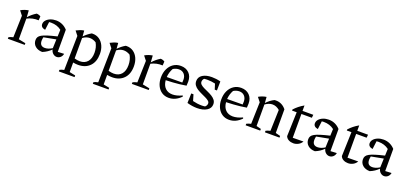

<svg xmlns="http://www.w3.org/2000/svg" viewBox="24 -1585 5901 2798"><g transform="rotate(20 2974.5 -186.0)"><path d="M24 0V-24Q38 -32 54 -37.5Q70 -43 92 -48L102 -385L50 -451Q106 -484 169 -493L176 -389Q203 -420 232 -444Q261 -468 294 -488Q329 -487 358 -468L354 -406Q261 -411 177 -368V-48L286 -26V0Z M560 10Q492 9 450.5 -27Q409 -63 409 -121Q409 -148 421 -168.5Q433 -189 464 -206.5Q495 -224 550.5 -241.5Q606 -259 694 -280L698 -384Q632 -436 536 -436Q522 -436 506 -434L490 -308Q421 -320 421 -373Q421 -406 444.5 -433Q468 -460 508 -476Q548 -492 596 -492Q649 -492 694 -471Q739 -450 773 -412V-69L870 -74Q863 -37 838 -15.5Q813 6 781 6Q752 6 726.5 -14.5Q701 -35 690 -75Q662 -48 631 -27Q600 -6 560 10ZM496 -143Q496 -58 575 -58Q600 -58 628 -67Q656 -76 687 -95L692 -233L503 -197Q500 -183 498 -169Q496 -155 496 -143Z M885 193V169Q898 162 913.5 156Q929 150 952 146L962 -385L910 -451Q940 -467 969 -478Q998 -489 1029 -493L1036 -404Q1062 -431 1089 -452.5Q1116 -474 1146 -491Q1153 -492 1161 -492Q1222 -492 1267 -460.5Q1312 -429 1336.5 -374.5Q1361 -320 1361 -250Q1361 -128 1294 -60Q1227 8 1116 8Q1078 8 1037 0V148L1129 167V193ZM1144 -419Q1090 -419 1037 -380V-63Q1084 -50 1119 -50Q1196 -50 1238.5 -99.5Q1281 -149 1281 -239Q1281 -323 1243 -389Q1194 -419 1144 -419Z M1412 193V169Q1425 162 1440.5 156Q1456 150 1479 146L1489 -385L1437 -451Q1467 -467 1496 -478Q1525 -489 1556 -493L1563 -404Q1589 -431 1616 -452.5Q1643 -474 1673 -491Q1680 -492 1688 -492Q1749 -492 1794 -460.5Q1839 -429 1863.5 -374.5Q1888 -320 1888 -250Q1888 -128 1821 -60Q1754 8 1643 8Q1605 8 1564 0V148L1656 167V193ZM1671 -419Q1617 -419 1564 -380V-63Q1611 -50 1646 -50Q1723 -50 1765.5 -99.5Q1808 -149 1808 -239Q1808 -323 1770 -389Q1721 -419 1671 -419Z M1947 0V-24Q1961 -32 1977 -37.5Q1993 -43 2015 -48L2025 -385L1973 -451Q2029 -484 2092 -493L2099 -389Q2126 -420 2155 -444Q2184 -468 2217 -488Q2252 -487 2281 -468L2277 -406Q2184 -411 2100 -368V-48L2209 -26V0Z M2518 8Q2457 8 2411 -22.5Q2365 -53 2339 -107.5Q2313 -162 2313 -234Q2313 -309 2340.5 -367Q2368 -425 2417 -458Q2466 -491 2531 -491Q2611 -491 2659.5 -442Q2708 -393 2708 -312L2705 -248Q2652 -239 2603.5 -233.5Q2555 -228 2504 -224.5Q2453 -221 2392 -219Q2399 -141 2442 -99Q2485 -57 2554 -57Q2620 -57 2702 -95L2708 -79Q2623 8 2518 8ZM2432 -407Q2396 -342 2391 -268L2631 -270L2633 -314Q2633 -368 2602.5 -401Q2572 -434 2522 -434Q2477 -434 2432 -407Z M2804 -16 2808 -165H2843L2871 -70Q2907 -61 2941.5 -56.5Q2976 -52 3010 -52Q3023 -52 3036 -53Q3049 -54 3062 -56Q3075 -67 3082.5 -81.5Q3090 -96 3090 -111Q3090 -134 3070 -150.5Q3050 -167 3018.5 -182Q2987 -197 2952 -213Q2917 -229 2885.5 -248.5Q2854 -268 2834 -295.5Q2814 -323 2814 -361Q2814 -423 2868.5 -457.5Q2923 -492 3011 -492Q3042 -492 3076.5 -488Q3111 -484 3147 -474L3145 -334H3111L3084 -419Q3021 -433 2965 -433Q2952 -433 2939.5 -432.5Q2927 -432 2912 -430Q2900 -419 2894.5 -405Q2889 -391 2889 -377Q2889 -353 2909 -334.5Q2929 -316 2960.5 -301Q2992 -286 3027 -270.5Q3062 -255 3093.5 -235.5Q3125 -216 3145 -189.5Q3165 -163 3165 -126Q3165 -64 3107.5 -28.5Q3050 7 2958 7Q2924 7 2885 1.5Q2846 -4 2804 -16ZM3039 -40Q3041 -41 3042 -41Z M3454 8Q3393 8 3347 -22.5Q3301 -53 3275 -107.5Q3249 -162 3249 -234Q3249 -309 3276.5 -367Q3304 -425 3353 -458Q3402 -491 3467 -491Q3547 -491 3595.5 -442Q3644 -393 3644 -312L3641 -248Q3588 -239 3539.5 -233.5Q3491 -228 3440 -224.5Q3389 -221 3328 -219Q3335 -141 3378 -99Q3421 -57 3490 -57Q3556 -57 3638 -95L3644 -79Q3559 8 3454 8ZM3368 -407Q3332 -342 3327 -268L3567 -270L3569 -314Q3569 -368 3538.5 -401Q3508 -434 3458 -434Q3413 -434 3368 -407Z M3712 0V-24Q3726 -31 3742 -37Q3758 -43 3780 -48L3790 -385L3738 -451Q3794 -484 3857 -493L3864 -401Q3891 -430 3920 -452Q3949 -474 3982 -490Q3993 -491 4005 -491Q4099 -491 4163 -412V-45L4237 -26V0H4011V-24Q4024 -31 4040 -37Q4056 -43 4079 -48L4089 -375Q4037 -420 3978 -420Q3922 -420 3865 -378V-45L3938 -26V0Z M4419 -565V-481H4586L4581 -433H4419V-64L4585 -66Q4564 -29 4527.5 -10Q4491 9 4452 9Q4413 9 4380.5 -7.5Q4348 -24 4334 -58L4346 -433H4274V-450Q4304 -483 4340 -512Q4376 -541 4419 -565Z M4789 10Q4721 9 4679.5 -27Q4638 -63 4638 -121Q4638 -148 4650 -168.5Q4662 -189 4693 -206.5Q4724 -224 4779.5 -241.5Q4835 -259 4923 -280L4927 -384Q4861 -436 4765 -436Q4751 -436 4735 -434L4719 -308Q4650 -320 4650 -373Q4650 -406 4673.5 -433Q4697 -460 4737 -476Q4777 -492 4825 -492Q4878 -492 4923 -471Q4968 -450 5002 -412V-69L5099 -74Q5092 -37 5067 -15.5Q5042 6 5010 6Q4981 6 4955.5 -14.5Q4930 -35 4919 -75Q4891 -48 4860 -27Q4829 -6 4789 10ZM4725 -143Q4725 -58 4804 -58Q4829 -58 4857 -67Q4885 -76 4916 -95L4921 -233L4732 -197Q4729 -183 4727 -169Q4725 -155 4725 -143Z M5268 -565V-481H5435L5430 -433H5268V-64L5434 -66Q5413 -29 5376.5 -10Q5340 9 5301 9Q5262 9 5229.5 -7.5Q5197 -24 5183 -58L5195 -433H5123V-450Q5153 -483 5189 -512Q5225 -541 5268 -565Z M5638 10Q5570 9 5528.5 -27Q5487 -63 5487 -121Q5487 -148 5499 -168.5Q5511 -189 5542 -206.5Q5573 -224 5628.5 -241.5Q5684 -259 5772 -280L5776 -384Q5710 -436 5614 -436Q5600 -436 5584 -434L5568 -308Q5499 -320 5499 -373Q5499 -406 5522.5 -433Q5546 -460 5586 -476Q5626 -492 5674 -492Q5727 -492 5772 -471Q5817 -450 5851 -412V-69L5948 -74Q5941 -37 5916 -15.5Q5891 6 5859 6Q5830 6 5804.5 -14.5Q5779 -35 5768 -75Q5740 -48 5709 -27Q5678 -6 5638 10ZM5574 -143Q5574 -58 5653 -58Q5678 -58 5706 -67Q5734 -76 5765 -95L5770 -233L5581 -197Q5578 -183 5576 -169Q5574 -155 5574 -143Z"/></g></svg>

Font: Piazzolla
Style: Regular
Weight: 400
Designer: Juan Pablo del Peral
Foundry: Huerta Tipografica
Version: Version 1.330